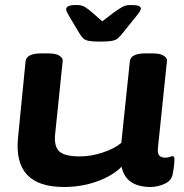

<svg xmlns="http://www.w3.org/2000/svg" viewBox="-20 -738 733 766"><path d="M235 8Q32 8 52 -189L82 -493Q85 -525 145 -525H173Q203 -525 217.5 -515.5Q232 -506 230 -494L200 -203Q195 -154 216.5 -134Q238 -114 298 -114Q343 -114 390 -129.5Q437 -145 464 -168L498 -493Q501 -525 561 -525H589Q619 -525 633.5 -515.5Q648 -506 646 -494L610 -147Q608 -126 615.5 -117.5Q623 -109 639 -109Q650 -109 657.5 -112Q665 -115 668 -115Q676 -115 676 -103Q676 -99 675 -84.5Q674 -70 669 -44Q664 -16 635.5 -4Q607 8 581 8Q533 8 503.5 -11.5Q474 -31 465 -73Q430 -37 368 -14.5Q306 8 235 8ZM501 -718Q524 -718 533 -714.5Q542 -711 542 -704Q542 -700 538.5 -693.5Q535 -687 525 -675L467 -603Q458 -592 450 -585Q442 -578 426.5 -575Q411 -572 379 -572Q349 -572 334 -575Q319 -578 312 -585Q305 -592 298 -603L255 -675Q250 -684 247 -690Q244 -696 244 -701Q244 -709 253 -713.5Q262 -718 287 -718Q306 -718 319 -710Q332 -702 348 -688L388 -653L434 -688Q453 -702 467.5 -710Q482 -718 501 -718Z"/></svg>

Font: Asap Expanded Expanded Regular
Style: Bold Italic
Weight: 700
Width: 7
Italic angle: -6°
Designer: Pablo Cosgaya
Foundry: Omnibus-Type
Version: Version 3.001; ttfautohint (v1.8.4.7-5d5b)